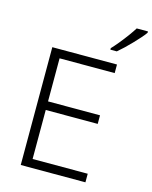

<svg xmlns="http://www.w3.org/2000/svg" viewBox="-137 -1036 890 1124"><g transform="rotate(15 308.5 -474.0)"><path d="M492 0H100V-714H492V-662H158V-401H473V-349H158V-52H492ZM617 -948V-940Q606 -924 588.5 -904.5Q571 -885 551 -864Q531 -843 510.5 -823.5Q490 -804 471 -788H432V-797Q451 -817 473 -844Q495 -871 515.5 -899Q536 -927 549 -948Z"/></g></svg>

Font: Noto Sans Georgian Light
Style: Regular
Weight: 300
Version: Version 2.002